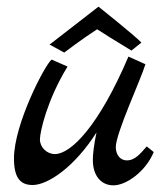

<svg xmlns="http://www.w3.org/2000/svg" viewBox="-20 -550 500 577"><path d="M421 -110C403 -90 387 -68 361 -68C342 -68 328 -84 328 -108C328 -150 405 -315 417 -357L366 -380C277 -171 193 -87 145 -87C121 -87 100 -107 100 -131C100 -153 121 -249 183 -350L135 -371C115 -355 22 -177 22 -74C22 -17 40 6 78 6C124 6 204 -48 270 -152C262 -114 259 -86 259 -69C259 -23 283 7 321 7C360 7 418 -35 442 -93ZM129 -416 173 -392C173 -392 228 -434 272 -462C282 -455 332 -424 375 -398L405 -422C384 -444 276 -530 276 -530Z"/></svg>

Font: Marck Script
Style: Regular
Weight: 400
Designer: Denis Masharov, Marck Fogel
Foundry: Denis Masharov
Version: Version 1.002